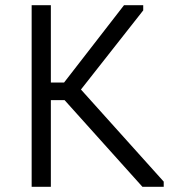

<svg xmlns="http://www.w3.org/2000/svg" viewBox="-20 -720 663 740"><path d="M176 -402H227L458 -700H532V-680L292 -375L611 -20V0H529L229 -334H176V0H102V-700H176Z"/></svg>

Font: Tilda Sans
Style: Regular
Weight: 400
Designer: ParaType Ltd
Foundry: ParaType Ltd
Version: Version 1.009